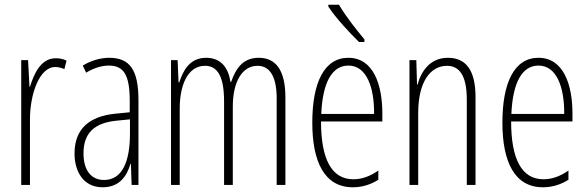

<svg xmlns="http://www.w3.org/2000/svg" viewBox="-20 -784 2492 814"><path d="M216 -537C153 -537 124 -471 107 -416H105L99 -529H70V0H107V-278C107 -381 145 -500 215 -500C229 -500 244 -495 253 -491L262 -527C247 -535 230 -537 216 -537Z M443 -539C406 -539 365 -527 331 -506L345 -476C382 -498 415 -506 441 -506C504 -506 530 -468 530 -356V-308L469 -302C359 -291 296 -238 296 -133C296 -59 332 10 415 10C487 10 518 -38 533 -89H535L538 0H567V-359C567 -487 531 -539 443 -539ZM471 -272 531 -278V-218C531 -100 499 -21 421 -21C367 -21 334 -61 334 -134C334 -218 378 -262 471 -272Z M1077 -539C1012 -539 981 -497 960 -437H957C949 -491 921 -539 854 -539C783 -539 756 -483 740 -435H737L733 -529H705V0H742V-326C742 -417 773 -505 849 -505C896 -505 930 -471 930 -354V0H967V-332C967 -438 1007 -505 1072 -505C1119 -505 1153 -467 1153 -367V0H1190V-371C1190 -487 1149 -539 1077 -539Z M1417 -764H1372V-756C1404 -707 1464 -643 1502 -606H1525V-617C1489 -661 1449 -710 1417 -764ZM1457 -539C1354 -539 1304 -433 1304 -264C1304 -97 1356 10 1476 10C1518 10 1554 -3 1584 -22V-61C1548 -36 1514 -24 1478 -24C1386 -24 1341 -109 1341 -269H1601V-303C1601 -425 1563 -539 1457 -539ZM1457 -506C1535 -506 1567 -412 1566 -301H1342C1348 -439 1390 -506 1457 -506Z M1879 -539C1804 -539 1766 -483 1750 -425H1748L1745 -529H1716V0H1753V-305C1753 -439 1806 -505 1875 -505C1928 -505 1959 -463 1959 -362V0H1996V-373C1996 -488 1954 -539 1879 -539Z M2263 -539C2160 -539 2110 -433 2110 -264C2110 -97 2162 10 2282 10C2324 10 2360 -3 2390 -22V-61C2354 -36 2320 -24 2284 -24C2192 -24 2147 -109 2147 -269H2407V-303C2407 -425 2369 -539 2263 -539ZM2263 -506C2341 -506 2373 -412 2372 -301H2148C2154 -439 2196 -506 2263 -506Z"/></svg>

Font: Noto Sans Gurmukhi UI ExtraCondensed ExtraLight
Style: Regular
Weight: 200
Width: 2
Designer: Jelle Bosma - Monotype Design Team
Foundry: Monotype Imaging Inc.
Version: Version 2.004